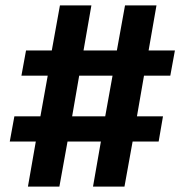

<svg xmlns="http://www.w3.org/2000/svg" viewBox="-20 -688 680 708"><path d="M83 0 112 -166H16L33 -259H129L156 -409H59L76 -502H171L201 -668H317L288 -502H411L441 -668H557L528 -502H625L608 -409H511L485 -259H581L565 -166H469L439 0H323L352 -166H229L199 0ZM246 -259H368L395 -409H272Z"/></svg>

Font: Gantari
Style: Bold
Weight: 700
Designer: Anugrah Pasau
Foundry: Lafontype
Version: Version 1.000; ttfautohint (v1.6)